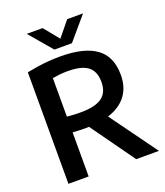

<svg xmlns="http://www.w3.org/2000/svg" viewBox="-167 -1061 1011 1173"><g transform="rotate(-20 338.0 -474.0)"><path d="M73 0V-725Q104.5 -731.5 140 -737Q175.5 -742.5 213.8 -745.5Q252 -748.5 292 -748.5Q447 -748.5 524.2 -692.2Q601.5 -636 601.5 -517Q601.5 -440 564.8 -388Q528 -336 458.8 -309.8Q389.5 -283.5 291.5 -283.5Q266 -283.5 246 -284.5Q226 -285.5 204.5 -286.5V0ZM513.5 0 267.5 -344H412L661.5 0ZM293.5 -384.5Q387.5 -384.5 431.5 -416.2Q475.5 -448 475.5 -517Q475.5 -563 457.2 -592Q439 -621 401.2 -634.8Q363.5 -648.5 305 -648.5Q275 -648.5 251.2 -646Q227.5 -643.5 204.5 -639.5V-389Q220.5 -387.5 234.2 -386.5Q248 -385.5 262.2 -385Q276.5 -384.5 293.5 -384.5ZM273 -800 147 -948H250L341 -836.5H319L410 -948H513L387 -800Z"/></g></svg>

Font: Encode Sans SC SemiBold
Style: Regular
Weight: 600
Version: Version 3.002